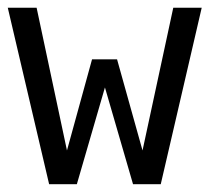

<svg xmlns="http://www.w3.org/2000/svg" viewBox="-20 -474 540 494"><path d="M0 -454.1H74.2L152.3 -86.9L216.8 -321.3H281.2L346.7 -86.9L425.8 -454.1H499L393.6 0H322.3L250 -249L177.7 0H106.4Z"/></svg>

Font: BabelStone Flags PUA
Style: Regular
Weight: 400
Designer: Andrew West
Foundry: BabelStone
Version: Version 4.12